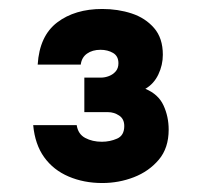

<svg xmlns="http://www.w3.org/2000/svg" viewBox="-20 -765 451 428"><path d="M208 -357Q167 -357 133 -371.5Q99 -386 78.5 -414.5Q58 -443 54 -486H151Q154 -466 170 -457.5Q186 -449 207 -449Q225 -449 241 -456Q257 -463 257 -484Q257 -500 245.5 -507.5Q234 -515 221 -515H168V-592H205Q214 -592 223 -595.5Q232 -599 238 -606Q244 -613 244 -624Q244 -640 232 -647Q220 -654 204 -654Q186 -654 174 -645.5Q162 -637 160 -621H64Q68 -685 107.5 -715Q147 -745 208 -745Q243 -745 273.5 -735Q304 -725 323.5 -702.5Q343 -680 343 -643Q343 -620 333 -599Q323 -578 304 -567Q333 -555 344.5 -530Q356 -505 356 -476Q356 -435 334 -409Q312 -383 278.5 -370Q245 -357 208 -357Z"/></svg>

Font: Onest
Style: Bold
Weight: 700
Designer: Dmitri Voloshin, Andrey Kudryavtsev
Foundry: Dmitri Voloshin, Andrey Kudryavtsev
Version: Version 1.000;gftools[0.9.33]